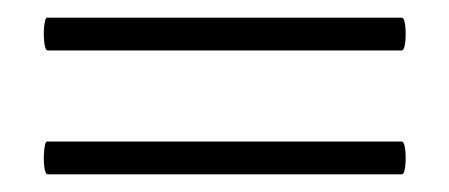

<svg xmlns="http://www.w3.org/2000/svg" viewBox="-20 -298 508 217"><path d="M34 -101Q31 -101 30 -110Q29 -119 30 -128.5Q31 -138 33 -138H434Q437 -138 438 -128.5Q439 -119 438 -110Q437 -101 434 -101ZM34 -241Q31 -241 30 -250.5Q29 -260 30 -269Q31 -278 33 -278H434Q437 -278 438 -269Q439 -260 438 -250.5Q437 -241 434 -241Z"/></svg>

Font: Cormorant Garamond Light
Style: Regular
Weight: 300
Designer: Christian Thalmann (Catharsis Fonts)
Foundry: Catharsis Fonts
Version: Version 4.001